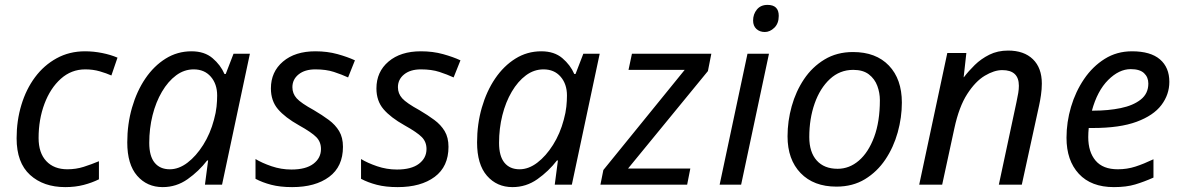

<svg xmlns="http://www.w3.org/2000/svg" viewBox="-20 -756 4837 786"><path d="M247 10Q158 10 103 -40Q48 -90 48 -190Q48 -262 67.5 -326.5Q87 -391 123.5 -440Q160 -489 212 -517.5Q264 -546 328 -546Q363 -546 398 -539Q433 -532 461 -520L436 -447Q416 -456 388.5 -464Q361 -472 329 -472Q272 -472 229 -433.5Q186 -395 162 -331Q138 -267 138 -191Q138 -130 169.5 -96.5Q201 -63 256 -63Q291 -63 322.5 -73Q354 -83 385 -96V-22Q357 -8 322.5 1Q288 10 247 10Z M646 10Q582 10 541.5 -36.5Q501 -83 501 -173Q501 -248 520.5 -315.5Q540 -383 575 -434.5Q610 -486 658 -516Q706 -546 764 -546Q817 -546 850 -518Q883 -490 899 -453H904L936 -536H1003L889 0H819L832 -99H828Q794 -55 748 -22.5Q702 10 646 10ZM675 -63Q712 -63 747.5 -90Q783 -117 812 -163Q841 -209 856 -266Q864 -295 866.5 -319.5Q869 -344 869 -365Q869 -412 843 -442Q817 -472 773 -472Q734 -472 701 -447.5Q668 -423 643 -380.5Q618 -338 604.5 -284Q591 -230 591 -171Q591 -117 613 -90Q635 -63 675 -63Z M1176 10Q1127 10 1090.5 0.5Q1054 -9 1026 -24V-105Q1052 -89 1091.5 -75.5Q1131 -62 1173 -62Q1232 -62 1263 -85.5Q1294 -109 1294 -146Q1294 -175 1275 -194.5Q1256 -214 1204 -243Q1147 -275 1118 -309Q1089 -343 1089 -394Q1089 -462 1138.5 -504Q1188 -546 1271 -546Q1320 -546 1361.5 -534.5Q1403 -523 1433 -509L1405 -439Q1379 -451 1347 -461.5Q1315 -472 1271 -472Q1228 -472 1202.5 -451.5Q1177 -431 1177 -399Q1177 -373 1194.5 -353.5Q1212 -334 1265 -305Q1299 -285 1326 -265Q1353 -245 1368.5 -219Q1384 -193 1384 -155Q1384 -74 1327.5 -32Q1271 10 1176 10Z M1608 10Q1559 10 1522.5 0.5Q1486 -9 1458 -24V-105Q1484 -89 1523.5 -75.5Q1563 -62 1605 -62Q1664 -62 1695 -85.5Q1726 -109 1726 -146Q1726 -175 1707 -194.5Q1688 -214 1636 -243Q1579 -275 1550 -309Q1521 -343 1521 -394Q1521 -462 1570.5 -504Q1620 -546 1703 -546Q1752 -546 1793.5 -534.5Q1835 -523 1865 -509L1837 -439Q1811 -451 1779 -461.5Q1747 -472 1703 -472Q1660 -472 1634.5 -451.5Q1609 -431 1609 -399Q1609 -373 1626.5 -353.5Q1644 -334 1697 -305Q1731 -285 1758 -265Q1785 -245 1800.5 -219Q1816 -193 1816 -155Q1816 -74 1759.5 -32Q1703 10 1608 10Z M2078 10Q2014 10 1973.5 -36.5Q1933 -83 1933 -173Q1933 -248 1952.5 -315.5Q1972 -383 2007 -434.5Q2042 -486 2090 -516Q2138 -546 2196 -546Q2249 -546 2282 -518Q2315 -490 2331 -453H2336L2368 -536H2435L2321 0H2251L2264 -99H2260Q2226 -55 2180 -22.5Q2134 10 2078 10ZM2107 -63Q2144 -63 2179.5 -90Q2215 -117 2244 -163Q2273 -209 2288 -266Q2296 -295 2298.5 -319.5Q2301 -344 2301 -365Q2301 -412 2275 -442Q2249 -472 2205 -472Q2166 -472 2133 -447.5Q2100 -423 2075 -380.5Q2050 -338 2036.5 -284Q2023 -230 2023 -171Q2023 -117 2045 -90Q2067 -63 2107 -63Z M2438 0 2450 -60 2783 -470H2553L2567 -536H2892L2878 -465L2551 -66H2806L2793 0Z M3111 -625Q3090 -625 3076.5 -637.5Q3063 -650 3063 -672Q3063 -698 3078.5 -717Q3094 -736 3122 -736Q3168 -736 3168 -691Q3168 -660 3150 -642.5Q3132 -625 3111 -625ZM2926 0 3040 -536H3128L3014 0Z M3404 8Q3311 8 3257.5 -47.5Q3204 -103 3204 -198Q3204 -260 3221 -321Q3238 -382 3271.5 -432Q3305 -482 3355.5 -512.5Q3406 -543 3472 -543Q3566 -543 3619 -487.5Q3672 -432 3672 -336Q3672 -275 3655 -214Q3638 -153 3604.5 -103Q3571 -53 3521 -22.5Q3471 8 3404 8ZM3409 -65Q3457 -65 3496 -98.5Q3535 -132 3558.5 -195Q3582 -258 3582 -346Q3582 -376 3571.5 -404.5Q3561 -433 3537 -451.5Q3513 -470 3473 -470Q3418 -470 3377.5 -432.5Q3337 -395 3315 -332.5Q3293 -270 3293 -195Q3293 -133 3323.5 -99Q3354 -65 3409 -65Z M3743 0 3858 -539H3936L3925 -440H3926Q3945 -465 3970.5 -490Q3996 -515 4030 -532Q4064 -549 4107 -549Q4172 -549 4208.5 -513.5Q4245 -478 4245 -414Q4245 -391 4241.5 -367Q4238 -343 4234 -325L4163 0H4069L4141 -337Q4146 -360 4148.5 -375.5Q4151 -391 4151 -405Q4151 -469 4083 -469Q4050 -469 4011.5 -446Q3973 -423 3939.5 -371Q3906 -319 3887 -231L3837 0Z M4540 10Q4447 10 4396.5 -44.5Q4346 -99 4346 -192Q4346 -256 4364.5 -318.5Q4383 -381 4418 -432.5Q4453 -484 4502.5 -515Q4552 -546 4614 -546Q4690 -546 4728.5 -513Q4767 -480 4767 -421Q4767 -369 4734.5 -326Q4702 -283 4633 -257.5Q4564 -232 4454 -232H4437Q4436 -223 4435.5 -213Q4435 -203 4435 -195Q4435 -134 4465 -98.5Q4495 -63 4556 -63Q4594 -63 4628 -74Q4662 -85 4702 -104V-29Q4664 -12 4627.5 -1Q4591 10 4540 10ZM4457 -303Q4517 -303 4568 -313.5Q4619 -324 4650 -348.5Q4681 -373 4681 -414Q4681 -440 4663.5 -456.5Q4646 -473 4609 -473Q4561 -473 4516.5 -428.5Q4472 -384 4450 -303Z"/></svg>

Font: Noto Sans
Style: Italic
Weight: 400
Italic angle: -12°
Designer: Monotype Design Team
Foundry: Monotype Imaging Inc.
Version: Version 2.013; ttfautohint (v1.8.4.7-5d5b)